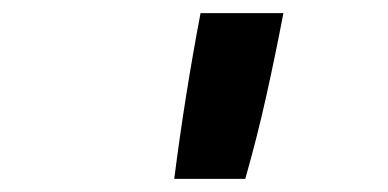

<svg xmlns="http://www.w3.org/2000/svg" viewBox="-20 -723 590 292"><path d="M245 -451Q253 -514 263 -577Q273 -640 285 -703H411Q399 -640 385 -577Q371 -514 353 -451Z"/></svg>

Font: Lode Term
Style: Bold Italic
Weight: 700
Italic angle: -11°
Monospace: yes
Designer: Belleve Invis
Foundry: Belleve Invis
Version: Version 29.2.0